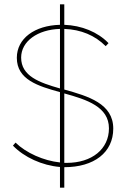

<svg xmlns="http://www.w3.org/2000/svg" viewBox="-20 -795 585 890"><path d="M258 75H278V-20C416 -20 505 -88 505 -199C505 -315 389 -349 278 -380V-661C356 -658 420 -631 470 -581L483 -595C433 -647 358 -677 278 -680V-775H258V-680C141 -677 58 -617 58 -527C58 -426 156 -396 258 -368V-42C182 -50 101 -86 52 -134L40 -120C92 -66 175 -28 258 -21ZM258 -385C163 -412 78 -442 78 -528C78 -604 155 -658 258 -661ZM278 -362C383 -333 485 -300 485 -200C485 -104 406 -40 289 -40C285 -40 282 -40 278 -40Z"/></svg>

Font: Fixel Display Thin
Style: Regular
Weight: 100
Designer: AlfaBravo + MacPaw
Foundry: Kyrylo Tkachov, Marchela Mozhyna, Serhii Makarenko, Maria Weinstein, Zakhar Kryvoshyya
Version: Version 1.211